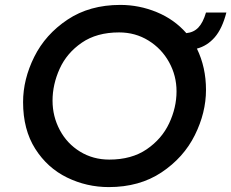

<svg xmlns="http://www.w3.org/2000/svg" viewBox="-20 -755 942 782"><path d="M782 -557Q819 -481 819 -389Q819 -296 773.5 -204.5Q728 -113 638 -53Q548 7 423 7Q333 7 253 -32Q173 -71 123.5 -149Q74 -227 74 -339Q74 -432 119.5 -523.5Q165 -615 255 -675Q345 -735 470 -735Q547 -735 618.5 -705.5Q690 -676 739 -620Q769 -623 788 -643Q807 -663 819 -704H902Q885 -638 854.5 -603Q824 -568 782 -557ZM699 -383Q699 -447 668.5 -502Q638 -557 584.5 -590Q531 -623 465 -623Q374 -623 313 -581Q252 -539 223 -475Q194 -411 194 -345Q194 -281 223.5 -225.5Q253 -170 306 -137.5Q359 -105 425 -105Q516 -105 577.5 -147Q639 -189 669 -253Q699 -317 699 -383Z"/></svg>

Font: Josefin Sans SemiBold
Style: Italic
Weight: 600
Italic angle: -7°
Designer: Santiago Orozco
Foundry: Typemade
Version: Version 2.000